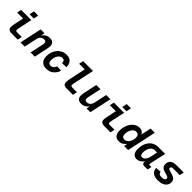

<svg xmlns="http://www.w3.org/2000/svg" viewBox="504 -2550 4393 4393"><g transform="rotate(45 2700.0 -354.0)"><path d="M328.8 0Q261.4 0 233.3 -24.4Q205.2 -48.8 205.2 -96.8Q205.2 -125.2 211.7 -160.4Q218.2 -195.6 226.6 -234.4L279.4 -485.2L325.6 -428.4H74.4L97 -536H426.6L361.4 -230Q356.2 -205.2 351.7 -181.5Q347.2 -157.8 347.2 -143.2Q347.2 -126 358 -116.8Q368.8 -107.6 395.2 -107.6H545.6L523 0ZM303 -601.6 328.2 -720H465.4L440.2 -601.6Z M613 0 727.2 -536H851L823.8 -389.6L811.6 -395.6Q842.8 -474.4 896.9 -511.2Q951 -548 1018.4 -548Q1089.4 -548 1122.3 -513.3Q1155.2 -478.6 1155.2 -420Q1155.2 -396.8 1151 -370.1Q1146.8 -343.4 1141.2 -319.2L1073.8 0H938.2L1005.6 -316.4Q1009 -331 1010.9 -345.8Q1012.8 -360.6 1012.8 -374.8Q1012.8 -400.8 996.5 -417Q980.2 -433.2 945.2 -433.2Q915.4 -433.2 889 -419.3Q862.6 -405.4 843.3 -378.2Q824 -351 814.8 -310.4L748.6 0Z M1448 12Q1386.8 12 1343 -13.3Q1299.2 -38.6 1275.7 -85.2Q1252.2 -131.8 1252.2 -194.4Q1252.2 -269.6 1274.5 -333.8Q1296.8 -398 1338.2 -446.1Q1379.6 -494.2 1436.9 -521.1Q1494.2 -548 1564.8 -548Q1625.6 -548 1668.5 -523.6Q1711.4 -499.2 1734 -453.1Q1756.6 -407 1756.6 -342.4L1619.8 -335.2Q1619.8 -383.8 1601.1 -406.1Q1582.4 -428.4 1541.6 -428.4Q1511.6 -428.4 1484.6 -411.8Q1457.6 -395.2 1437 -365.3Q1416.4 -335.4 1404.7 -296Q1393 -256.6 1393 -210.4Q1393 -160.2 1413.8 -133.9Q1434.6 -107.6 1474.2 -107.6Q1515.6 -107.6 1546.6 -132.8Q1577.6 -158 1594.2 -206L1727 -198.8Q1697.8 -101.6 1624.8 -44.8Q1551.8 12 1448 12Z M2112.4 0Q2045 0 2016.9 -24.1Q1988.8 -48.2 1988.8 -96.2Q1988.8 -124.6 1995.3 -160.1Q2001.8 -195.6 2010.2 -234.4L2099.8 -659.2L2146 -602.4H1906.2L1928.4 -710H2247L2145 -230Q2139.2 -201.6 2135 -180.3Q2130.8 -159 2130.8 -144.4Q2130.8 -127.2 2143.1 -117.4Q2155.4 -107.6 2181.8 -107.6H2331.6L2309 0Z M2577.6 12Q2515 12 2480.9 -22.6Q2446.8 -57.2 2446.8 -115.6Q2446.8 -146.4 2451.9 -176.1Q2457 -205.8 2463 -233.4L2527.4 -536H2663L2600.8 -243.8Q2596.4 -221.2 2592.6 -199.5Q2588.8 -177.8 2588.8 -156.4Q2588.8 -130.8 2603.5 -116.8Q2618.2 -102.8 2650.4 -102.8Q2703.2 -102.8 2737.8 -136.4Q2772.4 -170 2786.2 -233.2L2850.6 -536H2986.2L2872 0H2750L2778.6 -154.4L2796.2 -150.4Q2767.8 -69.8 2712.3 -28.9Q2656.8 12 2577.6 12Z M3328.8 0Q3261.4 0 3233.3 -24.4Q3205.2 -48.8 3205.2 -96.8Q3205.2 -125.2 3211.7 -160.4Q3218.2 -195.6 3226.6 -234.4L3279.4 -485.2L3325.6 -428.4H3074.4L3097 -536H3426.6L3361.4 -230Q3356.2 -205.2 3351.7 -181.5Q3347.2 -157.8 3347.2 -143.2Q3347.2 -126 3358 -116.8Q3368.8 -107.6 3395.2 -107.6H3545.6L3523 0ZM3303 -601.6 3328.2 -720H3465.4L3440.2 -601.6Z M3800 12Q3722.8 12 3681.1 -37.1Q3639.4 -86.2 3639.4 -174.4Q3639.4 -253.6 3661 -321.6Q3682.6 -389.6 3721.1 -440.4Q3759.6 -491.2 3810.2 -519.6Q3860.8 -548 3918.8 -548Q3983.2 -548 4022.8 -513.9Q4062.4 -479.8 4062.2 -420.8L4045.2 -403.4L4110.8 -710H4246.4L4095.4 0H3965.4L3990.4 -142.4L4001.4 -122.4Q3981.4 -80.8 3950.1 -50.4Q3918.8 -20 3880.7 -4Q3842.6 12 3800 12ZM3864.6 -107.6Q3896.6 -107.6 3925.2 -124.8Q3953.8 -142 3975.8 -172.5Q3997.8 -203 4010.5 -242.4Q4023.2 -281.8 4023.2 -325.6Q4023.2 -375.4 3999.6 -401.9Q3976 -428.4 3931.8 -428.4Q3900.8 -428.4 3873.5 -411Q3846.2 -393.6 3825.1 -362.6Q3804 -331.6 3792.1 -290.8Q3780.2 -250 3780.2 -203.8Q3780.2 -155.4 3801.4 -131.5Q3822.6 -107.6 3864.6 -107.6Z M4372.8 12Q4308 12 4270.1 -36.3Q4232.2 -84.6 4232.2 -172.8Q4232.2 -275.8 4268 -357.8Q4303.8 -439.8 4371.5 -487.9Q4439.2 -536 4535.2 -536H4756.2L4680.4 -191.6Q4675.8 -170.2 4671.7 -150.3Q4667.6 -130.4 4667.6 -119.6Q4667.6 -110 4673.7 -105.8Q4679.8 -101.6 4690.4 -101.6H4746.8L4724 0H4620Q4580.4 0 4565 -14.9Q4549.6 -29.8 4549.6 -60.8Q4549.6 -74.8 4553.5 -93.9Q4557.4 -113 4563.3 -132.3Q4569.2 -151.6 4575.2 -166L4591.2 -163.6Q4571 -117.2 4539.6 -77.1Q4508.2 -37 4466.6 -12.5Q4425 12 4372.8 12ZM4432.8 -107.6Q4485 -107.6 4521.1 -152.8Q4557.2 -198 4576.8 -296.8L4602.8 -428.4H4533.2Q4482.6 -428.4 4446.8 -397.7Q4411 -367 4392 -315.1Q4373 -263.2 4373 -199.6Q4373 -152.2 4388.3 -129.9Q4403.6 -107.6 4432.8 -107.6Z M5060 12Q4956.8 12 4899.4 -33.5Q4842 -79 4835.8 -162.8L4972.4 -173.6Q4976.6 -134.8 5001.5 -117Q5026.4 -99.2 5075.6 -99.2Q5123.8 -99.2 5152.3 -113.8Q5180.8 -128.4 5180.8 -160.8Q5180.8 -174.2 5176.2 -183.4Q5171.6 -192.6 5160.5 -200.1Q5149.4 -207.6 5128.6 -214.5Q5107.8 -221.4 5074.4 -229.2Q4992.4 -248.2 4957.6 -282.2Q4922.8 -316.2 4922.8 -376.8Q4922.8 -421.8 4942.2 -458Q4961.6 -494.2 5005.6 -515.1Q5049.6 -536 5123.6 -536H5358L5335.4 -428.4H5110.2Q5084.4 -428.4 5071.6 -417.2Q5058.8 -406 5058.8 -386Q5058.8 -372 5065 -362.4Q5071.2 -352.8 5086.8 -346.3Q5102.4 -339.8 5131.2 -332.8Q5206 -315.2 5246.5 -293.6Q5287 -272 5302.5 -242.9Q5318 -213.8 5318 -173.6Q5318 -119.8 5287.8 -77.9Q5257.6 -36 5199.8 -12Q5142 12 5060 12Z"/></g></svg>

Font: Geist Mono
Style: Italic
Weight: 400
Italic angle: -12°
Monospace: yes
Designer: Basement.studio, Andrés Briganti, Mateo Zaragoza
Foundry: Basement.studio, Vercel, Andrés Briganti, Guido Ferreyra, Mateo Zaragoza
Version: Version 1.500